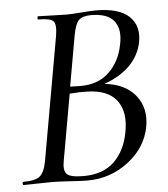

<svg xmlns="http://www.w3.org/2000/svg" viewBox="-48 -672 630 719"><g transform="rotate(-5 267.0 -312.0)"><path d="M347 -351Q424 -343 462.5 -295.5Q501 -248 489 -179Q475 -101 407 -48.5Q339 4 252 4Q234 4 187.5 1Q141 -2 121 -2Q99 -2 62 -1Q25 0 12 0Q9 0 9 -6Q9 -12 12 -12Q57 -12 74.5 -26Q92 -40 100 -83L182 -546Q189 -589 177.5 -601Q166 -613 121 -613Q118 -613 118.5 -619Q119 -625 121 -625Q135 -625 171.5 -623.5Q208 -622 229 -622Q246 -622 284 -625Q322 -628 338 -628Q426 -628 464 -591.5Q502 -555 489 -492Q467 -395 347 -351ZM251 -539 218 -352Q241 -351 257 -351Q324 -351 365 -390.5Q406 -430 418 -493Q430 -548 406 -580Q382 -612 319 -612Q287 -612 273 -598Q259 -584 251 -539ZM409 -163Q424 -239 390.5 -283Q357 -327 277 -328Q253 -329 214 -326L170 -78Q163 -42 176 -28Q189 -14 239 -14Q312 -14 354 -54Q396 -94 409 -163Z"/></g></svg>

Font: Cormorant Infant Book
Style: Italic
Weight: 500
Italic angle: -10°
Designer: Christian Thalmann (Catharsis Fonts)
Version: Version 1.000;PS 002.000;hotconv 1.0.88;makeotf.lib2.5.64775